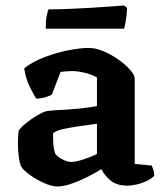

<svg xmlns="http://www.w3.org/2000/svg" viewBox="-20 -674 597 697"><path d="M190 3Q168 3 140 -9.5Q112 -22 88.5 -39Q65 -56 57 -69Q51 -82 48 -106Q45 -130 45 -154Q45 -183 48 -200Q55 -211 74 -226.5Q93 -242 114 -254.5Q135 -267 147 -270Q155 -272 176.5 -273.5Q198 -275 220 -276Q252 -278 282 -281.5Q312 -285 332 -289V-393Q310 -405 285 -410.5Q260 -416 241 -416Q232 -416 219.5 -415Q207 -414 200 -413L168 -330Q162 -327 148 -322Q134 -317 112 -316Q102 -330 87.5 -360Q73 -390 68 -426Q98 -450 141.5 -466.5Q185 -483 228.5 -491.5Q272 -500 303 -500Q327 -500 355.5 -488Q384 -476 409.5 -458Q435 -440 452 -421Q469 -402 469 -388V-79L531 -73Q533 -68 536.5 -58Q540 -48 540 -36Q531 -26 513.5 -17.5Q496 -9 476.5 -4.5Q457 0 443 0Q403 0 380.5 -19.5Q358 -39 348 -60Q326 -46 296 -31Q266 -16 237.5 -6.5Q209 3 190 3ZM239 -86Q249 -86 266.5 -90.5Q284 -95 302 -102Q320 -109 332 -115V-225Q316 -223 298 -220Q280 -217 262 -215Q236 -211 211.5 -206Q187 -201 173 -191Q172 -175 173.5 -153Q175 -131 181 -115Q190 -104 207.5 -95Q225 -86 239 -86ZM146 -570Q146 -599 149.6 -617Q153.2 -635 156.8 -640Q185.6 -640 225.7 -641.5Q265.7 -643 307.1 -645.5Q348.5 -648 382.3 -650.5Q416 -653 431.3 -654L441.2 -645Q440.3 -619 436.7 -598.5Q433.1 -578 430.4 -570Z"/></svg>

Font: Texturina
Style: Bold
Weight: 700
Designer: Guillermo Torres Carreño
Foundry: Omnibus-Type
Version: Version 1.002; ttfautohint (v1.8.3)